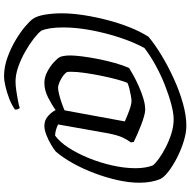

<svg xmlns="http://www.w3.org/2000/svg" viewBox="-16 -728 944 952"><g transform="rotate(90 456.0 -252.0)"><path d="M359 200Q312 200 265 183Q218 166 178 142Q138 118 110 94Q82 70 73 56Q59 36 52.5 -3.5Q46 -43 46 -85Q46 -136 55 -194.5Q64 -253 79.5 -312.5Q95 -372 116 -424.5Q137 -477 162 -516Q200 -548 254.5 -581Q309 -614 370.5 -642Q432 -670 492.5 -687Q553 -704 603 -704Q639 -704 682 -690.5Q725 -677 764.5 -656.5Q804 -636 832 -614Q860 -592 868 -574Q886 -531 886 -470Q886 -422 873.5 -365Q861 -308 839.5 -250.5Q818 -193 790 -142.5Q762 -92 731 -56Q720 -47 697.5 -33.5Q675 -20 649.5 -10Q624 0 604 0Q575 0 554 -19.5Q533 -39 526 -56Q500 -37 463.5 -18.5Q427 0 391 0Q363 0 335.5 -14.5Q308 -29 288.5 -47Q269 -65 263 -77Q260 -82 257.5 -96Q255 -110 255 -130Q255 -150 259.5 -186.5Q264 -223 272.5 -266Q281 -309 292.5 -350Q304 -391 317 -420Q331 -429 355.5 -442.5Q380 -456 409.5 -469Q439 -482 469 -491Q499 -500 524 -500Q536 -500 557.5 -494Q579 -488 603 -478.5Q627 -469 648.5 -459.5Q670 -450 684 -443L686 -429Q674 -413 662.5 -389.5Q651 -366 641 -316L597 -68Q607 -63 621 -58.5Q635 -54 652 -53Q684 -76 712.5 -120Q741 -164 764 -220.5Q787 -277 800.5 -337.5Q814 -398 814 -452Q814 -480 810 -501.5Q806 -523 800 -538Q790 -551 766.5 -568Q743 -585 711 -601.5Q679 -618 643 -629.5Q607 -641 571 -641Q541 -641 496 -629Q451 -617 400.5 -597Q350 -577 302 -550.5Q254 -524 218 -496Q189 -443 166 -373Q143 -303 129.5 -230Q116 -157 116 -94Q116 -23 132 15Q144 31 171.5 52.5Q199 74 235 94.5Q271 115 310 129Q349 143 385 143Q403 143 427.5 139.5Q452 136 476 131.5Q500 127 516 122Q519 126 521.5 132Q524 138 523 146Q499 163 467 175Q435 187 406 193.5Q377 200 359 200ZM416 -68Q428 -68 449.5 -73.5Q471 -79 492.5 -86.5Q514 -94 527 -100L582 -399Q560 -409 529 -420.5Q498 -432 481 -432Q472 -432 454.5 -429Q437 -426 419.5 -421.5Q402 -417 391 -412Q383 -394 373.5 -358.5Q364 -323 355.5 -281Q347 -239 341.5 -200Q336 -161 336 -136Q336 -130 336 -124Q336 -118 337 -113Q342 -103 356.5 -92.5Q371 -82 387.5 -75Q404 -68 416 -68Z"/></g></svg>

Font: Texturina 72pt 72pt Regular
Style: Italic
Weight: 400
Italic angle: -11°
Designer: Guillermo Torres Carreño
Foundry: Omnibus-Type
Version: Version 1.002; ttfautohint (v1.8.3)